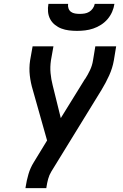

<svg xmlns="http://www.w3.org/2000/svg" viewBox="-20 -975 640 995"><path d="M112 0 113 -7Q118 -40 127.5 -72.5Q137 -105 155 -134L224 -247L150 -509Q139 -545 134.5 -583.5Q130 -622 136 -662L149 -735H257L244 -662Q239 -628 242 -596Q245 -564 253 -533L295 -363L415 -557Q416 -559 417 -560.5Q418 -562 419 -564H420Q435 -587 446.5 -611.5Q458 -636 462 -662L474 -735H582L570 -662Q563 -622 545.5 -583.5Q528 -545 506 -509L246 -86Q235 -68 229.5 -47.5Q224 -27 221 -7L220 0ZM379 -815Q358 -815 337.5 -817.5Q317 -820 298.5 -827Q280 -834 264.5 -846.5Q249 -859 240 -876Q231 -893 229 -913.5Q227 -934 231 -955H333Q331 -943 335 -931.5Q339 -920 348 -913.5Q357 -907 369 -905Q381 -903 393 -903Q406 -903 418.5 -905Q431 -907 442 -913.5Q453 -920 461 -931.5Q469 -943 471 -955H573Q570 -934 561 -913.5Q552 -893 537.5 -876Q523 -859 503.5 -846.5Q484 -834 463 -827Q442 -820 421 -817.5Q400 -815 379 -815Z"/></svg>

Font: Iosevka Curly SmBdEx
Style: Italic
Weight: 600
Width: 7
Italic angle: -9°
Monospace: yes
Designer: Belleve Invis
Foundry: Belleve Invis
Version: Version 11.1.0; ttfautohint (v1.8.3)